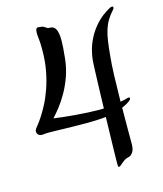

<svg xmlns="http://www.w3.org/2000/svg" viewBox="-107 -776 730 861"><g transform="rotate(-15 258.5 -346.0)"><path d="M458 -268.1Q455.1 -265.6 445.8 -260Q436.5 -254.4 420.9 -247.6Q420.4 -210.9 420.4 -169.2Q420.4 -127.4 420.4 -79.1Q420.4 -72.3 419.4 -64Q418.5 -55.7 415 -47.9Q411.6 -40 405 -33.7Q398.4 -27.3 386.7 -24.9Q377.9 -22.9 370.8 -18.1Q363.8 -13.2 357.9 -8.1Q352.1 -2.9 347.4 1Q342.8 4.9 338.9 4.9Q336.4 4.9 335.4 2.2Q334.5 -0.5 334.5 -8.3Q334.5 -11.2 334.7 -30.5Q335 -49.8 335.7 -79.8Q336.4 -109.9 337.4 -147.9Q338.4 -186 339.4 -226.6Q332.5 -225.6 325.7 -225.1Q318.8 -224.6 311.5 -224.1Q295.4 -223.1 277.3 -222.7Q259.3 -222.2 240.7 -222.2Q217.3 -222.2 193.8 -222.7Q170.4 -223.1 148.7 -223.6Q127 -224.1 108.2 -224.6Q89.4 -225.1 75.7 -225.1Q61 -225.1 54.2 -224.1Q47.4 -223.1 43 -223.1Q31.7 -223.1 25.6 -229.5Q19.5 -235.8 19.5 -244.1Q19.5 -249 21.5 -252.9Q23.4 -256.8 33.2 -268.8Q43 -280.8 56.4 -301Q69.8 -321.3 84.7 -349.6Q99.6 -377.9 112.5 -414.6Q125.5 -451.2 133.8 -495.6Q142.1 -540 142.1 -592.8Q142.1 -624.5 139.9 -641.6Q137.7 -658.7 137.7 -670.4Q137.7 -684.6 141.4 -689.2Q145 -693.8 148.9 -693.8Q152.3 -693.8 156.2 -692.9Q160.2 -691.9 164.6 -691.9Q169.4 -691.9 173.6 -689.7Q177.7 -687.5 181.4 -685.1Q185.1 -682.6 188.7 -680.4Q192.4 -678.2 196.8 -678.2H200.7Q220.2 -678.2 228.3 -660.6Q236.3 -643.1 236.3 -610.8Q236.3 -580.1 230.5 -526.9Q225.6 -481.4 211.7 -443.4Q197.8 -405.3 179.9 -374.3Q162.1 -343.3 143.6 -319.8Q125 -296.4 110.8 -281.2Q130.9 -278.3 157.5 -275.4Q184.1 -272.5 212.2 -270.3Q240.2 -268.1 267.1 -266.6Q293.9 -265.1 314.5 -265.1Q321.3 -265.1 327.6 -265.1Q334 -265.1 340.8 -265.6Q341.8 -303.2 342.8 -339.1Q343.8 -375 345 -405Q346.2 -435.1 346.9 -456.5Q347.7 -478 348.6 -486.8Q350.1 -505.9 356.9 -532.7Q363.8 -559.6 378.7 -588.4Q393.6 -617.2 418.7 -644.8Q443.8 -672.4 482.4 -693.8Q488.8 -697.3 493.2 -697.3Q499.5 -697.3 499.5 -691.9Q499.5 -687.5 494.6 -682.1Q477.5 -663.6 466.3 -644.8Q455.1 -626 448 -603.3Q440.9 -580.6 436.8 -551.8Q432.6 -522.9 429.2 -484.4Q425.3 -446.3 423.6 -395.8Q421.9 -345.2 420.9 -275.4Q445.3 -279.8 454.6 -283.2Q458.5 -284.2 460 -284.2Q465.8 -284.2 465.8 -279.3Q465.8 -274.4 458 -268.1Z"/></g></svg>

Font: Engagement
Style: Regular
Weight: 400
Designer: Astigmatic (AOETI)
Foundry: Astigmatic (AOETI)
Version: Version 1.000